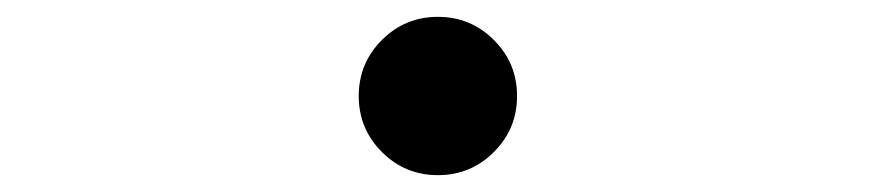

<svg xmlns="http://www.w3.org/2000/svg" viewBox="-20 -494 1040 228"><path d="M500 -286Q461 -286 433.5 -313.5Q406 -341 406 -380Q406 -419 433.5 -446.5Q461 -474 500 -474Q539 -474 566.5 -446.5Q594 -419 594 -380Q594 -341 566.5 -313.5Q539 -286 500 -286Z"/></svg>

Font: Resource Han Rounded KR Light
Style: Regular
Weight: 300
Designer: Cyano Hao (round all glyphs); Ryoko NISHIZUKA 西塚涼子 (kana, bopomofo & ideographs); Paul D. Hunt (Latin, Greek & Cyrillic)
Foundry: Cyano Hao
Version: 0.990